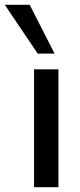

<svg xmlns="http://www.w3.org/2000/svg" viewBox="-70 -775 333 795"><path d="M71 0V-488H172V0ZM86 -553 -50 -755H53L156 -553Z"/></svg>

Font: Nunito Sans 12pt SemiBold
Style: Regular
Weight: 600
Designer: Vernon Adams
Foundry: Vernon Adams
Version: Version 3.101;gftools[0.9.27]